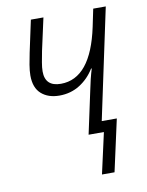

<svg xmlns="http://www.w3.org/2000/svg" viewBox="-81 -590 632 828"><g transform="rotate(-10 234.5 -176.5)"><path d="M353 179 403 -48H337L440 -532H385L369 -455Q323 -237 192 -237Q123 -237 123 -303Q123 -320 127 -342.5Q131 -365 136 -391L167 -532H112L82 -392Q77 -369 72.5 -342Q68 -315 68 -295Q68 -241 98 -214.5Q128 -188 177 -188Q227 -188 266.5 -213Q306 -238 331 -279H334Q321 -237 311 -186L271 0H338L298 179Z"/></g></svg>

Font: Noto Sans UI SemiCondensed Light
Style: Italic
Weight: 300
Width: 4
Designer: Monotype Design Team
Foundry: Monotype Imaging Inc.
Version: 1.001